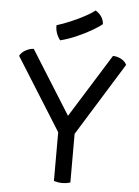

<svg xmlns="http://www.w3.org/2000/svg" viewBox="-63 -1026 784 1082"><g transform="rotate(5 328.5 -485.5)"><path d="M330 7Q307 7 283 0V-276L26 -686Q37 -707 61 -719.5Q85 -732 105 -732L330 -373L553 -731Q576 -732 600 -719Q624 -706 631 -687L376 -275V0Q355 7 330 7ZM249 -793Q235 -810 227.5 -832Q220 -854 221 -876Q257 -887 298.5 -904.5Q340 -922 377 -942Q414 -962 434 -978Q478 -950 481 -905Q461 -888 423 -866Q385 -844 339 -824Q293 -804 249 -793Z"/></g></svg>

Font: Borel
Style: Regular
Weight: 400
Designer: Rosalie Wagner
Foundry: ANRT
Version: Version 1.007; ttfautohint (v1.8.4.7-5d5b)